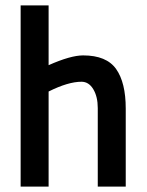

<svg xmlns="http://www.w3.org/2000/svg" viewBox="-20 -687 540 707"><path d="M159 -350V0H56V-667H159V-447Q240 -483 286 -483Q372 -483 407.5 -433Q443 -383 443 -287V0H340V-289Q340 -331 323.5 -358.5Q307 -386 280 -386Q231 -386 159 -350Z"/></svg>

Font: Lekton
Style: Bold
Weight: 700
Designer: Paolo Mazzetti, Luciano Perondi, Raffaele Flato, Elena Papassissa, Emilio Macchia, Michela Povoleri, Tobias Seemiller, R
Version: Version 34.000